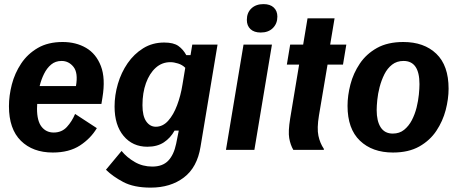

<svg xmlns="http://www.w3.org/2000/svg" viewBox="-20 -712 2173 912"><path d="M230.8 12.5Q135.8 12.5 79.2 -43.3Q22.5 -99.2 22.5 -207.5Q22.5 -257.5 36.2 -310.8Q50 -364.2 80.4 -410Q110.8 -455.8 159.6 -484.2Q208.3 -512.5 277.5 -512.5Q340.8 -512.5 388.8 -484.6Q436.7 -456.7 459.2 -398.3Q481.7 -340 466.7 -249.2L461.7 -218.3H156.7Q155.8 -206.7 155.8 -195.8Q155.8 -137.5 177.5 -110Q199.2 -82.5 235 -82.5Q273.3 -82.5 297.5 -108.8Q321.7 -135 336.7 -170.8L440 -103.3Q410.8 -54.2 359.6 -20.8Q308.3 12.5 230.8 12.5ZM272.5 -422.5Q243.3 -422.5 222.9 -405.4Q202.5 -388.3 189.2 -361.2Q175.8 -334.2 168.3 -303.3H340.8Q351.7 -365.8 329.2 -394.2Q306.7 -422.5 272.5 -422.5Z M695.8 179.2Q615.8 179.2 565.4 152.5Q515 125.8 483.3 94.2L557.5 5Q582.5 35.8 620 57.5Q657.5 79.2 703.3 79.2Q752.5 79.2 779.2 51.2Q805.8 23.3 816.7 -29.2L829.2 -91.7H809.2Q790 -56.7 758.3 -35.8Q726.7 -15 680 -15Q610 -15 567.1 -66.2Q524.2 -117.5 524.2 -205.8Q524.2 -260 540 -313.8Q555.8 -367.5 586.2 -411.7Q616.7 -455.8 660.4 -482.9Q704.2 -510 760 -510Q804.2 -510 827.1 -493.8Q850 -477.5 865 -450H885L893.3 -500H1013.3L932.5 -15Q916.7 83.3 853.3 131.2Q790 179.2 695.8 179.2ZM720 -110Q753.3 -110 778.8 -138.3Q804.2 -166.7 821.2 -212.1Q838.3 -257.5 846.7 -310L860 -390Q845.8 -404.2 825.8 -410.4Q805.8 -416.7 789.2 -416.7Q749.2 -416.7 719.6 -390Q690 -363.3 673.3 -317.1Q656.7 -270.8 656.7 -212.5Q656.7 -160.8 674.6 -135.4Q692.5 -110 720 -110Z M1053.3 0 1136.7 -500H1271.7L1188.3 0ZM1218.3 -557.5Q1186.7 -557.5 1169.6 -573.8Q1152.5 -590 1152.5 -617.5Q1152.5 -651.7 1174.2 -672.1Q1195.8 -692.5 1231.7 -692.5Q1263.3 -692.5 1280.4 -676.2Q1297.5 -660 1297.5 -633.3Q1297.5 -600 1276.2 -578.8Q1255 -557.5 1218.3 -557.5Z M1373.3 0Q1359.2 -24.2 1353.8 -55.8Q1348.3 -87.5 1358.3 -149.2L1400.8 -405H1342.5L1358.3 -500H1420L1440.8 -625H1569.2L1548.3 -500H1625L1609.2 -405H1535.8L1495 -163.3Q1485 -102.5 1492.5 -67.1Q1500 -31.7 1518.3 -5V0Z M1846.7 12.5Q1748.3 12.5 1689.6 -43.8Q1630.8 -100 1630.8 -209.2Q1630.8 -258.3 1644.6 -311.2Q1658.3 -364.2 1689.2 -410Q1720 -455.8 1770.8 -484.2Q1821.7 -512.5 1895.8 -512.5Q1994.2 -512.5 2052.5 -456.7Q2110.8 -400.8 2110.8 -290.8Q2110.8 -242.5 2097.1 -189.6Q2083.3 -136.7 2052.9 -90.8Q2022.5 -45 1971.7 -16.2Q1920.8 12.5 1846.7 12.5ZM1845.8 -77.5Q1877.5 -77.5 1899.6 -95.4Q1921.7 -113.3 1936.3 -141.2Q1950.8 -169.2 1958.8 -201.2Q1966.7 -233.3 1969.6 -262.9Q1972.5 -292.5 1972.5 -312.5Q1972.5 -422.5 1896.7 -422.5Q1865 -422.5 1842.5 -405Q1820 -387.5 1805.8 -359.2Q1791.7 -330.8 1783.3 -298.8Q1775 -266.7 1772.1 -237.5Q1769.2 -208.3 1769.2 -189.2Q1769.2 -136.7 1788.3 -107.1Q1807.5 -77.5 1845.8 -77.5Z"/></svg>

Font: Familjen Grotesk
Style: Bold Italic
Weight: 700
Italic angle: -9.46201°
Designer: Anders Wikstroem, Jonas Baeckman, Matilda Gysing, Kristian Moeller
Foundry: Familjen STHLM AB
Version: Version 2.002; ttfautohint (v1.8.4.7-5d5b)